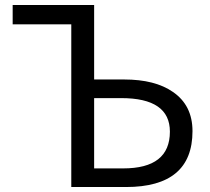

<svg xmlns="http://www.w3.org/2000/svg" viewBox="-20 -753 844 773"><path d="M267 -655H31V-733H359V-433H480Q604 -433 676 -383Q755 -329 755 -225Q755 0 487 0H267ZM476 -75Q664 -75 664 -223Q664 -358 468 -358H359V-75Z"/></svg>

Font: KaiGen Gothic CN Regular
Style: Regular
Weight: 400
Designer: Ryoko NISHIZUKA  (kana & ideographs); Paul D. Hunt (Latin, Greek & Cyrillic); Wenlong ZHANG  (bopomofo); Sandoll Communi
Foundry: Adobe Systems Incorporated
Version: Version 1.002.20150501